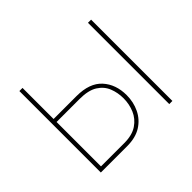

<svg xmlns="http://www.w3.org/2000/svg" viewBox="-120 -692 865 865"><g transform="rotate(-45 312.0 -259.5)"><path d="M84 0V-519H104V-321H250Q333 -321 373 -277Q413 -233 413 -164Q413 -120 395 -82.5Q377 -45 341.5 -22.5Q306 0 252 0ZM104 -19H252Q303 -19 334 -40Q365 -61 379 -94Q393 -127 393 -164Q393 -200 380.5 -231.5Q368 -263 337 -282.5Q306 -302 250 -302H104ZM520 0V-518H540V0Z"/></g></svg>

Font: Raleway Thin
Style: Regular
Weight: 100
Designer: Matt McInerney, Pablo Impallari, Rodrigo Fuenzalida
Foundry: Matt McInerney, Pablo Impallari, Rodrigo Fuenzalida
Version: Version 4.026